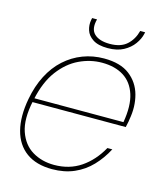

<svg xmlns="http://www.w3.org/2000/svg" viewBox="-103 -740 700 829"><g transform="rotate(15 246.5 -325.5)"><path d="M207 12Q136 12 91.5 -20.5Q47 -53 31.5 -113Q16 -173 31 -254Q42 -314 66.5 -361.5Q91 -409 127 -441.5Q163 -474 207.5 -491Q252 -508 302 -508Q375 -508 416.5 -476Q458 -444 472 -392.5Q486 -341 475 -282Q474 -272 472 -264.5Q470 -257 468 -246H41L44 -264H453Q466 -340 450 -389.5Q434 -439 395 -463.5Q356 -488 298 -488Q246 -488 196.5 -464.5Q147 -441 109 -390.5Q71 -340 54 -259L52 -250Q34 -166 52.5 -112.5Q71 -59 113.5 -33.5Q156 -8 211 -8Q279 -8 330 -42.5Q381 -77 415 -138H437Q414 -94 381.5 -60Q349 -26 305.5 -7Q262 12 207 12ZM304 -555Q261 -555 237.5 -570.5Q214 -586 207 -608.5Q200 -631 204 -653L206 -663H228Q216 -618 238.5 -596.5Q261 -575 308 -575Q357 -575 384 -599.5Q411 -624 421 -663H443L441 -654Q436 -632 419.5 -609Q403 -586 374.5 -570.5Q346 -555 304 -555Z"/></g></svg>

Font: DM Sans 36pt Thin
Style: Italic
Weight: 250
Italic angle: -10°
Designer: Colophon Foundry, Jonny Pinhorn
Foundry: Colophon Foundry
Version: Version 4.004;gftools[0.9.30]